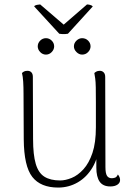

<svg xmlns="http://www.w3.org/2000/svg" viewBox="-20 -833 595 865"><path d="M430 -514Q440 -514 447 -507Q454 -500 454 -486L455 -80Q455 -52 462 -41Q469 -30 484 -30Q490 -30 498 -32.5Q506 -35 511 -47Q521 -35 521 -22Q521 -9 509 -1Q497 7 477 7Q444 7 429 -14.5Q414 -36 414 -78V-173L428 -184Q423 -123 397 -79Q371 -35 330.5 -11.5Q290 12 242 12Q163 12 125.5 -36Q88 -84 87 -205L86 -412Q86 -441 84.5 -465Q83 -489 79 -504Q83 -508 88.5 -511Q94 -514 104 -514Q115 -514 121.5 -507Q128 -500 128 -487L129 -206Q129 -136 141 -95Q153 -54 180 -37Q207 -20 251 -20Q275 -20 303 -31.5Q331 -43 356 -70.5Q381 -98 396.5 -144Q412 -190 412 -260Q412 -328 412 -371Q412 -414 411.5 -439.5Q411 -465 409 -479Q407 -493 405 -504Q408 -507 414 -510.5Q420 -514 430 -514ZM187 -587Q172 -587 161 -598.5Q150 -610 150 -624Q150 -639 161 -650Q172 -661 187 -661Q202 -661 213 -650Q224 -639 224 -624Q224 -610 213 -598.5Q202 -587 187 -587ZM350 -587Q336 -587 324.5 -598.5Q313 -610 313 -624Q313 -639 324.5 -650Q336 -661 350 -661Q366 -661 377 -650Q388 -639 388 -624Q388 -610 377 -598.5Q366 -587 350 -587ZM161 -813 267 -722 372 -813Q377 -813 385.5 -811Q394 -809 398 -804L286 -681Q280 -680 273.5 -679.5Q267 -679 260 -679.5Q253 -680 247 -681L134 -804Q136 -809 146 -811Q156 -813 161 -813Z"/></svg>

Font: Arima ExtraLight
Style: Regular
Weight: 250
Designer: Joana Correia and Natanael Gama
Foundry: NDISCOVER
Version: Version 1.101;gftools[0.9.23]